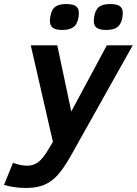

<svg xmlns="http://www.w3.org/2000/svg" viewBox="-58 -736 676 949"><path d="M6.1 69 -38.2 178C-3.8 188 32.1 193 69.4 193C141 193 184.2 174.1 223.4 133C243.8 111.7 266.5 79 291.5 35L598.1 -512H470.1L294.3 -185L225.1 -512H94.1L203.5 -35L185.8 -5C164.8 31 146.2 54.7 130 66C113.9 77.3 96.5 83 77.9 83C55.9 83 31.9 78.3 6.1 69ZM486.4 -716C437.6 -716 414.8 -699.4 407.3 -652C400 -606.2 417 -588 466.1 -588C514.2 -588 539.6 -603.8 547.3 -652C554.9 -700.3 535.6 -716 486.4 -716ZM269.4 -716C220.6 -716 197.8 -699.4 190.3 -652C183 -606.2 200 -588 249.1 -588C297.2 -588 322.6 -603.8 330.3 -652C337.9 -700.3 318.6 -716 269.4 -716Z"/></svg>

Font: Fog Sans
Style: It
Weight: 700
Foundry: Intel Corporation
Version: Version 1.00